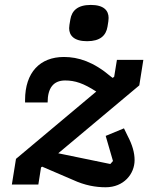

<svg xmlns="http://www.w3.org/2000/svg" viewBox="-20 -764 640 795"><path d="M417.6 11.4C492.2 11.4 537.3 -43.3 537.3 -101.2C537.3 -131.7 528.1 -164.1 508.5 -201.3L493.3 -232.6L417.6 -201.3L447.8 -97.3L436.8 -84.9L221.2 -129.3L556.8 -410.5L573.5 -516H464.1L452.8 -446.4L446.7 -441.4L438.9 -447.1C367.2 -508.2 304.3 -528.1 244.7 -528.1C145.6 -528.1 83.8 -464.1 83.8 -349.8V-339.8H177.2C177.2 -399.1 201 -430.8 249.6 -430.8C290.8 -430.8 326 -419 378.6 -384.9L46.2 -106.2L29.1 0H138.8L149.9 -70.7L154.5 -73.9L281.2 -19.5C331.7 3.9 376.4 11.4 417.6 11.4ZM266.3 -647.4C266.3 -617.2 286.2 -593.4 340.6 -593.4C395.2 -593.4 419 -617.2 425.1 -653.4C428.3 -671.2 429.7 -682.5 429.7 -689.6C429.7 -720.2 410.2 -743.6 355.8 -743.6C301.1 -743.6 277.3 -719.5 271.3 -683.6C268.1 -665.5 266.3 -654.5 266.3 -647.4Z"/></svg>

Font: Margiela Mono Italic SmBold It
Style: Regular
Weight: 600
Designer: Mike Abbink, Paul van der Laan, Pieter van Rosmalen
Foundry: Bold Monday
Version: Version 2.003 2021